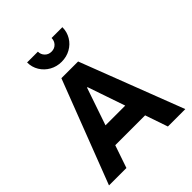

<svg xmlns="http://www.w3.org/2000/svg" viewBox="-251 -1088 1240 1240"><g transform="rotate(-45 368.5 -468.0)"><path d="M315.8 -707H444.8L716.9 0H557.9ZM292.1 -707H398.4L393.4 -546.7H315.8L421 -707L179 0H19.9ZM195.9 -290.3H541V-155H195.9ZM368.4 -780.3Q324.5 -780.3 287.6 -800.8Q250.8 -821.3 229 -856.9Q207.3 -892.6 207.3 -935.5H305.9Q305.9 -909.2 323.8 -891.1Q341.6 -873 368.4 -873Q396.3 -873 413.6 -891.1Q430.9 -909.2 430.9 -935.5H529.6Q529.6 -892.6 508.3 -856.9Q487.1 -821.3 450.2 -800.8Q413.4 -780.3 368.4 -780.3Z"/></g></svg>

Font: Wanted Sans Std Variable
Style: Regular
Weight: 400
Designer: Original Design by Kil Hyung-jin and Kang Hanbin, Wanted Lab, Inc;
Foundry: Wanted Lab, Inc.
Version: Version 1.003;Glyphs 3.2 (3227)